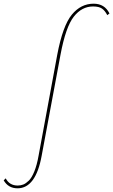

<svg xmlns="http://www.w3.org/2000/svg" viewBox="-146 -731 613 1040"><path d="M-51 289Q-101 289 -126 246L-115 235Q-95 274 -50 274Q-34 274 -20 268.5Q-6 263 10 247.5Q26 232 40 197.5Q54 163 63 112L164 -434Q194 -592 243 -651.5Q292 -711 361 -711Q421 -711 447 -658L435 -649Q423 -673 406.5 -684.5Q390 -696 358 -696Q297 -696 253.5 -640.5Q210 -585 182 -436L80 111Q48 289 -51 289Z"/></svg>

Font: EauTestText Thin
Style: Italic
Weight: 250
Italic angle: -12°
Designer: Christian Thalmann (Catharsis Fonts)
Version: Version 0.001;PS 000.001;hotconv 1.0.88;makeotf.lib2.5.64775